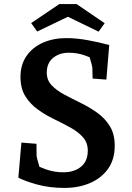

<svg xmlns="http://www.w3.org/2000/svg" viewBox="-20 -907 648 942"><path d="M296 15Q222.4 15 161.1 -2Q99.9 -19.1 70 -35.5L85 -207.5L158.9 -201.5L159.5 -144Q159.5 -139 163 -125.6Q166.4 -112.2 171.2 -96.5Q176.1 -80.7 180.2 -68Q184.3 -55.2 185.6 -51.1L135.2 -105.3Q165 -91 204.8 -76.4Q244.5 -61.7 291.4 -61.7Q343.8 -61.7 377.3 -88.9Q410.7 -116 410.7 -168.1Q410.7 -207.5 386.7 -234.1Q362.6 -260.7 325.2 -281.3Q287.8 -301.9 245.6 -322.3Q203.4 -342.6 166 -369.5Q128.5 -396.3 104.5 -434.5Q80.5 -472.8 80.5 -529Q80.5 -589.6 109.9 -632.2Q139.4 -674.8 190.3 -697.4Q241.2 -720 305.4 -720Q355 -720 410.2 -710Q465.4 -700 515.9 -686.1L501.9 -516.5L434.4 -521.5L433.1 -573.1Q433.1 -578.8 428.8 -594.3Q424.5 -609.7 419 -628.8Q413.4 -647.8 407.5 -663.4L465.4 -605.4Q430.6 -623.3 394.3 -635.8Q357.9 -648.3 317.5 -648.3Q271.5 -648.3 240.5 -623Q209.5 -597.6 209.5 -550.5Q209.5 -513.7 233.6 -488.5Q257.6 -463.2 295.7 -442.9Q333.8 -422.6 376.2 -401.9Q418.6 -381.2 456.7 -354.1Q494.8 -327.1 518.9 -288.1Q542.9 -249.1 542.9 -192.1Q542.9 -124.8 510 -78.6Q477 -32.5 421.1 -8.7Q365.2 15 296 15ZM463.8 -751.7 268.1 -846.6 301.7 -886.9H356L493.5 -793.1ZM162.5 -752.4 132.9 -793.7 270.7 -886.9H325L358.6 -846.6Z"/></svg>

Font: Andada Pro
Style: Regular
Weight: 400
Designer: Carolina Giovagnoli
Foundry: Huerta Tipografica
Version: Version 3.003